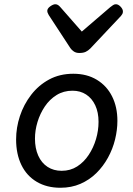

<svg xmlns="http://www.w3.org/2000/svg" viewBox="-20 -867 629 906"><path d="M265 19Q201 19 153.5 -9Q106 -37 81 -88.5Q56 -140 56 -209Q56 -265 74 -319.5Q92 -374 127 -419.5Q162 -465 212 -492Q262 -519 326 -519Q390 -519 437 -490.5Q484 -462 509 -412Q534 -362 534 -297Q534 -254 523 -209Q512 -164 489.5 -123Q467 -82 434.5 -50Q402 -18 359.5 0.5Q317 19 265 19ZM271 -61Q312 -61 344 -81.5Q376 -102 398.5 -136Q421 -170 433 -210.5Q445 -251 445 -292Q445 -337 429.5 -370Q414 -403 386.5 -421Q359 -439 322 -439Q280 -439 247 -418.5Q214 -398 191.5 -364.5Q169 -331 157 -291.5Q145 -252 145 -213Q145 -167 160.5 -132.5Q176 -98 204.5 -79.5Q233 -61 271 -61ZM527 -847Q538 -847 549 -835.5Q560 -824 560 -813Q560 -806 557.5 -801.5Q555 -797 551 -792L406 -638Q396 -628 384.5 -622.5Q373 -617 354 -617Q339 -617 328.5 -624Q318 -631 312 -640L210 -796Q206 -803 204.5 -807.5Q203 -812 203 -815Q203 -827 217 -837Q231 -847 241 -847Q249 -847 255 -842.5Q261 -838 266 -832L366 -718L500 -833Q507 -838 513 -842.5Q519 -847 527 -847Z"/></svg>

Font: Playwrite DE VA
Style: Regular
Weight: 400
Designer: Veronika Burian, José Scaglione
Foundry: TypeTogether
Version: Version 1.002